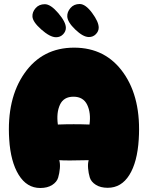

<svg xmlns="http://www.w3.org/2000/svg" viewBox="-20 -937 739 959"><path d="M181 2Q217 2 240.5 -13Q264 -28 270.5 -50Q277 -72 279 -96Q281 -120 276 -137Q309 -134 423 -137Q418 -120 420 -96Q422 -72 428.5 -50.5Q435 -29 458.5 -14Q482 1 518 1Q586 1 626 -63Q666 -127 673 -241Q686 -446 597 -572.5Q508 -699 350 -699Q192 -699 102.5 -571.5Q13 -444 26 -241Q33 -129 73.5 -63.5Q114 2 181 2ZM269 -315Q261 -374 279.5 -414Q298 -454 347 -454Q396 -454 415.5 -413.5Q435 -373 427 -315Q348 -318 269 -315ZM260 -751Q230 -751 186.5 -789.5Q143 -828 142 -855Q141 -877 158 -896.5Q175 -916 204 -916Q233 -916 271 -871.5Q309 -827 309 -798Q309 -780 295 -765.5Q281 -751 260 -751ZM424 -752Q395 -752 356 -789.5Q317 -827 316 -855Q315 -877 332 -897Q349 -917 378 -917Q407 -917 440 -872.5Q473 -828 473 -799Q473 -781 459 -766.5Q445 -752 424 -752Z"/></svg>

Font: Cherry Bomb
Style: Regular
Weight: 400
Designer: satsuyako
Foundry: satsuyako
Version: Version 4.0